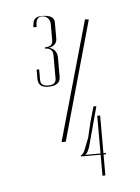

<svg xmlns="http://www.w3.org/2000/svg" viewBox="-38 -621 325 446"><g transform="rotate(-5 124.5 -398.0)"><path d="M52.7 -444.3C52.7 -430.7 60.5 -423.8 76.2 -423.8C94.7 -423.8 104.5 -430.7 104.5 -444.3V-454.1V-468.8V-491.2C103.5 -502.9 97.7 -510.7 85.9 -513.7C98.6 -516.6 104.5 -523.4 104.5 -534.2V-571.3C104.5 -583 94.7 -588.9 76.2 -588.9C61.5 -588.9 54.7 -583 54.7 -570.3L53.7 -567.4V-564.5H61.5V-568.4C61.5 -581.1 66.4 -587.9 76.2 -587.9C86.9 -587.9 94.7 -579.1 94.7 -568.4V-567.4V-563.5V-555.7V-545.9V-530.3C94.7 -520.5 88.9 -515.6 76.2 -515.6V-512.7C88.9 -512.7 94.7 -506.8 94.7 -495.1V-477.5V-462.9V-452.1V-445.3V-441.4C94.7 -431.6 88.9 -426.8 76.2 -426.8C64.5 -426.8 58.6 -431.6 58.6 -441.4V-465.8H52.7ZM95.7 -293H105.5L183.6 -571.3L174.8 -572.3ZM183.6 -255.9V-207H190.4V-255.9H196.3V-258.8H190.4V-346.7H183.6V-258.8H146.5C150.4 -258.8 154.3 -264.6 158.2 -275.4L173.8 -333L183.6 -369.1H176.8L167 -335L158.2 -297.9L149.4 -275.4C145.5 -264.6 141.6 -258.8 137.7 -258.8V-255.9Z"/></g></svg>

Font: Caledo
Style: Light
Weight: 300
Designer: BSozoo
Foundry: BSozoo
Version: Version 002.000